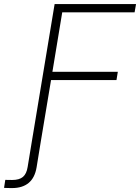

<svg xmlns="http://www.w3.org/2000/svg" viewBox="-102 -748 709 973"><path d="M-81.5 204.1 -75.2 163.6Q-66.4 163.6 -56.6 163.8Q-46.9 164.1 -40.5 164.1Q-3.9 164.1 14.4 148.4Q32.7 132.8 38.1 98.1L64.5 -62.5H109.9L83.5 99.6Q74.7 152.8 43.2 179Q11.7 205.1 -41 205.1Q-50.8 205.1 -62 204.8Q-73.2 204.6 -81.5 204.1ZM54.2 0 174.8 -727.5H587.4L580.1 -685.5H213.4L163.6 -384.3H495.1L488.3 -342.3H156.7L99.6 0Z"/></svg>

Font: Inter 18pt ExtraLight
Style: Italic
Weight: 250
Italic angle: -9.3988°
Designer: Rasmus Andersson
Foundry: rsms
Version: Version 4.001;git-66647c0bb